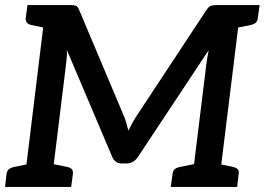

<svg xmlns="http://www.w3.org/2000/svg" viewBox="-23 -741 1049 761"><path d="M71 0 159 -721H252Q269 -721 277 -718.5Q285 -716 291 -701L466 -286Q473 -271 477 -255.5Q481 -240 486 -223Q493 -238 502 -254.5Q511 -271 522 -287L795 -701Q805 -716 814 -718.5Q823 -721 839 -721H932L843 0H735L795 -488Q797 -500 799 -513.5Q801 -527 804 -542L525 -121Q507 -93 478 -93H461Q432 -93 421 -121L242 -543Q243 -528 241.5 -514Q240 -500 239 -488L179 0ZM-3 0 3 -52Q5 -64 12 -70Q19 -76 31 -79L96 -92L97 0ZM159 0 182 -92 245 -79Q257 -76 262 -70Q267 -64 266 -52L259 0ZM186 -721 162 -629 100 -642Q89 -645 83.5 -651.5Q78 -658 79 -670L86 -721ZM654 0 661 -52Q662 -64 669 -70Q676 -76 688 -79L754 -92L755 0ZM817 0 840 -92 902 -79Q914 -76 919.5 -70Q925 -64 923 -52L917 0ZM1006 -721 999 -670Q998 -658 991 -651.5Q984 -645 971 -642L906 -629L905 -721Z"/></svg>

Font: Aleo SemiBold
Style: Italic
Weight: 600
Italic angle: -7°
Designer: Alessio Laiso
Foundry: Alessio Laiso
Version: Version 2.001;gftools[0.9.29]